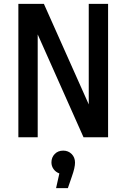

<svg xmlns="http://www.w3.org/2000/svg" viewBox="-20 -710 654 993"><path d="M75 0V-690H207L439 -170V-690H539V0H412L175 -532V0ZM368 131Q368 157 352 202L331 263H270L287 187Q268 180 257 164.5Q246 149 246 130Q246 104 263 86.5Q280 69 307 69Q333 69 350.5 86.5Q368 104 368 131Z"/></svg>

Font: Radio Canada Condensed Medium
Style: Regular
Weight: 500
Width: 3
Designer: Charles Daoud, Etienne Aubert Bonn, Alexandre Saumier Demers, Jacques Le Bailly
Foundry: Radio-Canada
Version: Version 2.104; ttfautohint (v1.8.4.7-5d5b);gftools[0.9.28.de